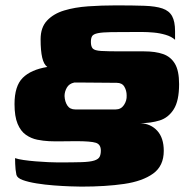

<svg xmlns="http://www.w3.org/2000/svg" viewBox="-20 -485 686 714"><path d="M36 103Q47 107 67.5 110Q88 113 112.5 115Q137 117 159.5 118Q182 119 195 119Q251 119 283 118Q315 117 330.5 112Q346 107 350.5 98Q355 89 355 75Q355 52 336.5 46Q318 40 263 40Q243 40 212.5 40.5Q182 41 162 40Q141 39 118.5 34.5Q96 30 76.5 16.5Q57 3 45.5 -24.5Q34 -52 34 -98Q34 -165 64.5 -195.5Q95 -226 156 -236Q143 -245 137 -270.5Q131 -296 131 -339Q131 -383 155 -408.5Q179 -434 218.5 -446Q258 -458 308 -461.5Q358 -465 411 -465Q475 -465 517 -463.5Q559 -462 584 -453.5Q609 -445 620 -425Q631 -405 631 -369Q631 -353 631 -347Q631 -341 631 -337Q618 -349 596 -355.5Q574 -362 551 -364Q528 -366 509.5 -366Q491 -366 485 -366Q427 -366 393.5 -365.5Q360 -365 343.5 -361.5Q327 -358 322.5 -350.5Q318 -343 318 -329Q318 -312 325 -304.5Q332 -297 356 -295.5Q380 -294 431 -294Q453 -294 474 -294Q495 -294 516 -294Q558 -294 586.5 -284Q615 -274 630.5 -248Q646 -222 646 -172Q646 -110 626 -78.5Q606 -47 573.5 -37Q541 -27 502 -27Q541 -25 565 1.5Q589 28 589 76Q589 132 549.5 160.5Q510 189 441.5 199Q373 209 283 209Q269 209 241 208Q213 207 180 204.5Q147 202 116 197Q85 192 64.5 184.5Q44 177 41 165Q37 145 36.5 124.5Q36 104 36 103ZM410 -78Q430 -78 441 -94.5Q452 -111 451 -130Q451 -148 442.5 -162.5Q434 -177 414 -177L293 -178Q288 -178 281 -178Q274 -178 267.5 -178Q261 -178 256 -178Q237 -174 228.5 -159Q220 -144 220 -128Q221 -107 230.5 -92.5Q240 -78 260 -78Z"/></svg>

Font: Genos ExtraBold
Style: Regular
Weight: 800
Designer: Robert E. Leuschke
Foundry: Robert E. Leuschke
Version: Version 1.010